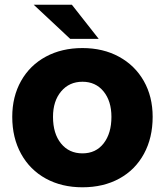

<svg xmlns="http://www.w3.org/2000/svg" viewBox="-20 -783 700 815"><path d="M32 -287Q32 -373 69.5 -439.5Q107 -506 174.5 -542.5Q242 -579 330 -579Q418 -579 485.5 -542Q553 -505 590.5 -439Q628 -373 628 -287Q628 -198 591 -130Q554 -62 486.5 -25Q419 12 330 12Q242 12 174.5 -25Q107 -62 69.5 -130Q32 -198 32 -287ZM453 -287Q453 -354 419.5 -395Q386 -436 330 -436Q274 -436 239.5 -395Q205 -354 205 -287Q205 -216 239 -174Q273 -132 330 -132Q387 -132 420 -174.5Q453 -217 453 -287ZM285 -763 399 -618H278L123 -763Z"/></svg>

Font: Open Sauce One Black
Style: Regular
Weight: 900
Designer: Alfredo Marco Pradil
Foundry: Creative Sauce Fz LLC
Version: Version 1.477